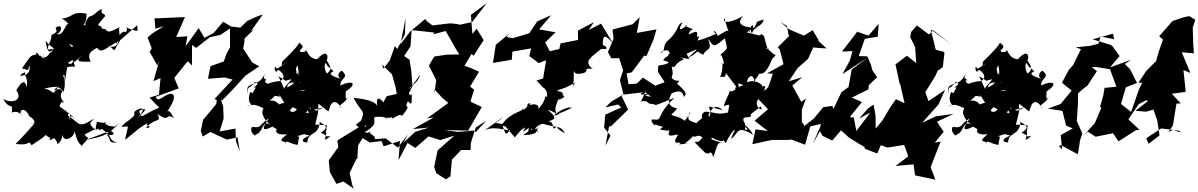

<svg xmlns="http://www.w3.org/2000/svg" viewBox="-30 -866 7503 1202"><path d="M636 -19 719 -96 680 -67C694 -72 680 -50 687 -74C612 -74 620 -125 632 -96C563 -98 581 -126 568 -53C501 -103 561 -109 554 -121C460 -60 471 -92 400 -140C382 -148 423 -181 403 -116C405 -109 386 -175 457 -107C366 -192 357 -183 331 -211C325 -171 331 -183 339 -191C353 -226 350 -235 374 -221C320 -280 380 -291 349 -304C355 -322 264 -278 340 -327C280 -259 333 -287 246 -314C293 -314 333 -345 367 -289C394 -379 347 -401 374 -396C377 -332 374 -346 390 -444C449 -464 444 -419 429 -489C416 -442 393 -480 365 -488C359 -485 443 -423 394 -474C424 -479 472 -532 385 -609C373 -596 454 -579 419 -573C418 -560 382 -547 412 -498C456 -471 410 -466 514 -539C432 -481 449 -478 538 -480C507 -537 558 -554 578 -567C601 -535 611 -546 711 -610C705 -546 611 -585 656 -577L686 -551L723 -615L829 -708C829 -672 852 -658 757 -695C783 -676 738 -659 754 -642C770 -676 733 -682 702 -621C764 -604 709 -678 695 -591C744 -638 696 -689 726 -700C610 -635 657 -693 608 -685C610 -726 545 -674 628 -764C629 -786 595 -772 609 -810C566 -793 569 -771 526 -761C489 -712 506 -685 528 -717C454 -700 516 -694 511 -781C411 -796 436 -759 358 -750C404 -720 396 -709 414 -727C374 -726 371 -633 323 -654C350 -653 372 -717 326 -698C300 -681 357 -677 291 -646C304 -618 227 -528 305 -564C288 -564 305 -513 309 -564C273 -520 264 -553 256 -611C298 -553 337 -572 277 -530C280 -521 230 -485 246 -525C245 -467 222 -540 222 -511C179 -575 200 -490 208 -526C161 -519 169 -527 108 -438C162 -423 140 -422 154 -457C170 -381 83 -394 94 -391C139 -436 93 -385 131 -418C113 -391 152 -384 135 -318C128 -381 97 -344 72 -301C119 -236 37 -214 -10 -248C32 -168 51 -235 44 -161C67 -172 100 -164 107 -135C80 -178 124 -204 154 -138C121 -152 197 -129 184 -89C132 -111 189 -73 200 -111C195 -102 113 -9 68 35C178 49 137 2 168 43C277 -29 287 -37 224 -56C290 23 293 -9 315 -8C299 -32 235 49 334 -16C265 -36 335 18 327 30C324 44 360 26 364 -38C350 33 434 4 438 -46C439 -48 447 32 487 47C462 63 501 26 517 8C525 -30 524 16 500 -24C597 -77 545 -40 587 -61C599 -30 595 -75 618 -51C682 -1 648 12 704 27C640 28 673 15 639 -22C678 -14 700 -31 660 -47C632 -22 621 -13 503 12L650 -43Z M996 -702 921 -655 894 -631 920 -564 907 -541 955 -456 967 -486 931 -358 975 -377 965 -273 906 -255 967 -192C851 -145 857 -112 841 -172C869 -187 913 -199 829 -126C908 -210 834 -191 810 -164C825 -128 749 -107 731 -71C786 -74 773 -95 753 10L842 -63L914 -110C842 -73 953 -76 883 -63C941 -137 984 -90 956 -153C1036 -92 1004 -166 1060 -125C1060 -118 1031 -194 1016 -163C1021 -178 1084 -259 1048 -278C1005 -286 957 -213 945 -260L1089 -313L1061 -378L1145 -483L1172 -456V-585L1198 -566L1284 -633L1351 -648L1410 -688V-570L1387 -527L1371 -481L1288 -452L1272 -373L1376 -381L1426 -368L1313 -246L1327 -240L1324 -215L1241 -115L1227 -44L1240 -11L1287 -40L1390 8L1457 -6L1471 82L1447 18L1444 -61L1345 -43L1370 -124L1367 -200L1353 -243L1361 -238L1419 -297L1506 -392L1593 -451L1550 -474L1492 -562L1499 -594L1501 -625L1559 -681L1542 -672L1615 -775L1587 -766L1519 -736L1474 -693L1417 -700L1367 -730L1307 -659L1250 -629L1214 -690L1132 -577L1143 -639L1073 -634L1128 -759L937 -751L943 -686Z M1752 -317C1752 -297 1746 -320 1713 -389C1791 -344 1727 -363 1809 -371C1848 -442 1804 -412 1833 -457C1847 -395 1840 -354 1768 -318C1773 -369 1822 -335 1882 -360C1857 -294 1876 -355 1896 -370C1871 -309 1899 -285 1843 -301C1896 -298 1909 -309 1964 -291C1991 -279 2002 -273 2042 -322L1997 -328L1913 -395L1848 -348L1832 -412L1754 -321ZM1950 -173C1882 -204 1885 -181 1922 -129C1926 -174 1937 -133 1829 -183C1812 -157 1783 -156 1763 -206C1776 -207 1768 -120 1756 -173C1727 -138 1766 -140 1820 -220C1737 -234 1700 -206 1706 -199C1741 -186 1706 -247 1656 -235C1734 -296 1659 -263 1698 -265L1722 -261L1719 -273L1786 -163L1789 -201L1882 -158L1945 -231L2026 -168L2034 -192C2052 -248 2086 -229 2109 -187C2076 -214 2135 -215 2148 -262C2135 -236 2131 -247 2135 -294C2211 -343 2178 -367 2100 -331C2102 -384 2159 -377 2112 -421C2106 -431 2062 -387 2112 -367C2079 -384 2006 -397 2058 -419C2022 -456 2054 -426 2015 -406C2002 -429 1998 -462 2009 -472C2027 -435 2063 -419 2010 -495C2020 -461 2042 -589 1955 -495C1898 -500 1889 -555 1877 -576C1909 -515 1874 -571 1885 -545C1807 -519 1886 -602 1824 -537C1882 -571 1868 -578 1841 -601C1851 -599 1814 -554 1736 -479C1741 -468 1735 -498 1734 -452C1755 -478 1772 -473 1703 -436C1678 -475 1692 -386 1710 -430C1760 -401 1749 -369 1723 -359C1632 -349 1659 -329 1628 -354C1651 -391 1603 -349 1631 -409C1604 -350 1564 -339 1568 -356C1525 -294 1521 -342 1522 -277C1513 -333 1522 -325 1567 -346C1614 -351 1533 -306 1572 -319C1536 -257 1558 -291 1536 -289C1505 -198 1581 -217 1513 -199C1588 -234 1605 -168 1655 -194C1666 -217 1614 -216 1612 -158C1623 -117 1643 -100 1667 -85C1606 -119 1622 -36 1569 -23C1577 -4 1526 -39 1548 -72C1610 -62 1586 -80 1653 -125C1646 -108 1575 -24 1671 -71C1671 -85 1723 -28 1722 -73C1679 -49 1698 -16 1766 -26C1684 42 1776 0 1755 43C1759 -2 1776 34 1834 41C1839 -16 1854 -9 1830 -13C1888 -33 1873 -24 1909 -17C1842 7 1865 28 1894 25C1899 -47 1965 -7 1973 -110C1964 -90 2057 -83 1979 -36C2030 -10 1999 -12 2039 -13C1962 45 2043 -35 1998 -55C2008 -36 2015 -43 2016 -82L1943 -86L1961 -159L1964 -239L1928 -285L1912 -173L2002 -195Z M2937 -49 2837 -40 2753 -52 2907 -48 2896 -40 2986 -196 2915 -230 2938 -305 2913 -324 2969 -417 2939 -431 2878 -455 2922 -528 2935 -517 2998 -615 2954 -686 2908 -630 2928 -645 2918 -773 3017 -846 2926 -728 2833 -708 2847 -714 2789 -720 2677 -707 2642 -734 2632 -747 2537 -668 2477 -588 2509 -752 2505 -652 2457 -559 2442 -578 2410 -487 2370 -436 2361 -462 2424 -401 2447 -318 2454 -278 2391 -264C2341 -180 2388 -229 2435 -219C2416 -228 2351 -253 2388 -202C2349 -258 2322 -271 2331 -202C2326 -222 2285 -245 2183 -253C2241 -149 2257 -179 2229 -108C2224 -90 2254 -92 2264 -72C2239 -80 2261 -72 2274 -156L2262 -136L2198 -85L2216 -69L2082 13L2088 55L2028 138L2035 211L2076 285L2120 270L2185 316L2175 292L2159 216L2202 128H2207L2212 44L2240 -2L2285 26L2358 17L2372 50L2474 16L2465 137L2524 24L2505 18L2570 60L2653 -12L2726 11L2815 -17L2710 75L2688 178L2701 218L2762 257L2790 238L2799 134L2857 73H2916L2918 28L2948 -67L3014 -111L2949 -39ZM2521 -265 2552 -325 2545 -422 2534 -492 2500 -515 2540 -576 2547 -677 2591 -673 2690 -662 2682 -651 2760 -672 2828 -553 2846 -525 2768 -524 2688 -512 2655 -455 2701 -364 2689 -276 2690 -307 2741 -251 2777 -222 2644 -125 2686 -131 2555 -58 2654 -67 2570 -41 2497 26 2523 -24 2461 58 2384 0 2317 5 2316 -9 2284 -35C2302 -75 2285 -19 2254 -39C2343 -92 2303 -106 2315 -133C2402 -145 2394 -105 2394 -133C2403 -116 2459 -150 2429 -142C2403 -92 2473 -168 2487 -140C2559 -233 2491 -168 2524 -233C2548 -204 2549 -212 2547 -278C2565 -271 2506 -261 2543 -307C2510 -314 2584 -334 2601 -399L2512 -277Z M3369 -319C3404 -301 3400 -241 3380 -265C3393 -249 3352 -190 3317 -161C3364 -193 3336 -225 3286 -208C3297 -226 3274 -222 3271 -206C3278 -205 3246 -164 3237 -186C3281 -182 3164 -162 3123 -99C3125 -102 3088 -76 3136 -76C3057 -124 3038 -57 3123 -136L3005 -51C3063 -79 3140 -48 3164 -51C3133 -19 3138 -17 3115 -83C3122 -94 3159 -46 3193 -6C3240 -62 3219 -44 3298 -94C3242 -79 3268 -69 3241 -39C3331 -91 3302 -126 3286 -87C3264 -2 3284 -4 3296 -63C3307 -34 3340 -90 3245 -20C3344 -25 3324 -40 3340 -74C3326 1 3352 -57 3330 -61C3303 -40 3335 -107 3414 -91C3410 -120 3371 -85 3359 -94C3464 -60 3472 -88 3508 -31C3430 -72 3472 -76 3454 -72C3416 -37 3452 -98 3404 -107C3444 -119 3461 -127 3400 -178C3413 -177 3494 -140 3437 -144C3522 -212 3555 -187 3553 -193C3468 -148 3488 -170 3459 -146C3419 -201 3495 -252 3445 -251C3467 -220 3546 -283 3470 -265C3498 -251 3510 -296 3458 -295C3471 -313 3486 -298 3570 -349C3547 -309 3563 -320 3562 -411C3567 -449 3554 -403 3587 -404C3648 -405 3650 -423 3633 -465C3567 -410 3652 -445 3681 -434C3618 -483 3672 -507 3734 -560C3820 -550 3712 -606 3744 -578C3742 -646 3752 -658 3808 -594L3733 -718L3655 -678L3688 -727L3588 -674L3589 -616L3479 -594L3454 -476L3469 -503L3487 -563L3412 -545L3383 -600L3448 -664L3345 -682L3421 -771L3333 -732L3284 -658L3181 -627L3141 -634L3160 -657L3074 -586L3056 -472L3174 -492L3178 -543L3295 -563L3284 -515L3343 -471L3389 -489L3368 -362L3414 -388L3329 -362Z M4218 -351C4229 -380 4218 -341 4176 -376C4173 -401 4190 -384 4175 -449C4209 -439 4179 -462 4252 -496C4225 -512 4188 -512 4285 -496C4247 -568 4260 -580 4256 -524C4344 -563 4361 -577 4271 -500C4368 -548 4307 -555 4373 -523C4391 -570 4434 -539 4402 -626C4440 -567 4439 -570 4508 -626C4526 -544 4534 -575 4461 -505C4489 -531 4485 -534 4507 -454C4503 -499 4510 -458 4485 -466C4503 -485 4487 -384 4475 -383C4495 -392 4512 -369 4514 -409C4588 -316 4587 -291 4594 -370C4553 -277 4573 -263 4603 -257C4609 -344 4560 -356 4625 -333C4570 -316 4566 -283 4527 -298C4554 -299 4520 -268 4501 -201C4551 -222 4532 -207 4528 -162C4478 -150 4459 -155 4420 -164C4399 -111 4430 -131 4392 -153C4412 -157 4365 -186 4399 -129C4418 -183 4447 -222 4494 -176C4393 -198 4399 -225 4427 -143C4427 -173 4354 -181 4365 -129C4374 -125 4291 -85 4357 -87C4266 -113 4274 -115 4287 -164C4304 -160 4232 -91 4264 -105C4210 -147 4189 -132 4173 -150C4201 -172 4199 -177 4209 -188C4146 -198 4151 -238 4174 -281C4232 -310 4249 -283 4251 -258C4267 -277 4264 -281 4251 -302C4236 -314 4187 -379 4167 -341L4192 -334ZM4035 -281C3972 -264 3965 -281 4014 -294C4006 -291 3986 -224 3978 -230C4038 -243 4011 -211 4065 -214C4072 -202 4077 -208 4193 -254C4071 -142 4125 -109 4060 -118C4024 -123 4089 -46 4070 -103C4063 -101 4050 -88 4121 -72C4085 -40 4094 -71 4138 -41C4083 -71 4177 -25 4174 -67C4115 19 4218 -36 4214 -20C4156 62 4262 6 4221 38C4265 36 4313 24 4257 33C4347 -35 4319 -57 4308 -13C4326 -1 4339 -32 4368 -4C4335 28 4359 18 4319 23C4307 12 4342 50 4374 80C4420 125 4412 51 4436 118C4463 35 4463 24 4489 30C4480 22 4394 4 4432 -3C4463 19 4509 25 4497 8C4527 50 4497 29 4566 -54C4574 -44 4567 -53 4546 3C4596 -25 4575 -90 4685 -22C4657 -76 4600 -108 4652 -55C4614 -49 4653 -66 4625 -108C4613 -152 4679 -112 4671 -152C4737 -200 4734 -215 4737 -179C4683 -201 4706 -287 4788 -249C4796 -262 4805 -331 4745 -265C4766 -347 4770 -323 4725 -324C4773 -314 4709 -378 4647 -351C4645 -374 4677 -414 4692 -368C4682 -345 4711 -372 4695 -365C4750 -427 4708 -415 4685 -409C4735 -406 4756 -378 4805 -499C4759 -462 4852 -531 4817 -524C4781 -551 4770 -583 4746 -541C4780 -590 4792 -552 4774 -563C4749 -645 4761 -639 4735 -653C4725 -638 4735 -643 4644 -663C4734 -720 4643 -729 4678 -654C4686 -704 4737 -692 4752 -744C4675 -722 4732 -733 4679 -680C4689 -711 4681 -699 4673 -688C4656 -635 4636 -680 4710 -690C4583 -697 4591 -730 4623 -770C4598 -745 4485 -702 4503 -754C4527 -702 4516 -639 4582 -679C4509 -686 4504 -657 4557 -630C4519 -686 4543 -687 4463 -641C4446 -687 4425 -673 4453 -654C4391 -627 4366 -619 4336 -612C4365 -677 4326 -604 4335 -651C4340 -701 4248 -610 4295 -678C4335 -712 4232 -651 4308 -681C4286 -694 4242 -706 4273 -709C4222 -670 4214 -676 4243 -725C4204 -716 4227 -674 4142 -604C4119 -574 4134 -532 4105 -536C4056 -494 4175 -613 4163 -504C4199 -520 4126 -558 4166 -490C4206 -556 4114 -499 4124 -488C4158 -478 4184 -471 4091 -455C4087 -403 4084 -428 4131 -352L4073 -329L3995 -380L3957 -343L3905 -339L3893 -406L3925 -413L4003 -518L4017 -515L4061 -618L4080 -682L3957 -660L3975 -759L3930 -714L3907 -708L3805 -681L3811 -623L3776 -540L3797 -501L3846 -502L3871 -426L3851 -364L3873 -275L3797 -230L3760 -194L3840 -212L3859 -193L3759 -148L3752 -67L3792 -17L3760 45L3783 -74L3796 -76L3902 -180L3858 -272L4004 -289L4005 -292L4046 -260L4010 -266Z M5200 -142 5181 -203 5124 -195 5066 -125 5006 -77 4993 -102 4990 -85V-181L5016 -249L4986 -229L4930 -331L4993 -383L4908 -357L4963 -439L5029 -498L5061 -569L5105 -565L5145 -563L5084 -618L5098 -609L5058 -677L5003 -643L4936 -671L4909 -683L4855 -729L4897 -703L4906 -649L4935 -621V-665L4839 -570L4852 -555L4875 -464L4772 -407L4808 -404L4779 -319L4778 -318L4708 -255L4778 -182L4694 -110L4777 -46L4700 -56L4680 37L4769 17L4807 10H4899L4926 8L5010 40L5043 -75L5108 -90L5106 -74L5059 33L5103 -44L5119 -16L5180 14L5235 -50L5287 -3L5354 38L5384 55L5356 7L5387 66L5462 95L5484 43L5526 58L5676 34L5618 5L5656 113L5576 173L5689 163L5699 232L5826 259L5796 181L5816 129L5859 20L5822 27L5878 -41L5836 -104L5940 -153L5829 -138L5743 -97L5846 -213L5886 -303L5783 -233L5762 -291L5759 -283L5826 -391L5840 -423L5872 -445L5883 -536L5877 -542L5828 -555L5797 -682L5921 -593L5813 -676L5786 -650L5710 -707L5675 -667L5668 -634L5699 -572L5706 -471L5648 -517L5576 -463L5603 -338L5605 -341L5633 -220L5579 -245L5545 -197L5493 -110L5452 -61L5451 -143L5439 -211L5405 -188L5348 -123L5419 -162L5331 -46L5315 -130L5290 -133L5366 -227L5303 -255L5406 -306L5410 -334L5464 -385L5463 -380L5432 -425L5422 -462L5400 -513L5346 -515L5384 -623L5465 -636L5471 -717L5407 -643L5326 -671L5337 -668L5241 -543L5307 -546L5290 -486L5244 -402L5405 -508L5302 -431L5282 -321L5238 -289L5190 -189L5176 -160L5150 -119L5173 -97L5247 -134Z M6139 -317C6139 -297 6133 -320 6100 -389C6178 -344 6114 -363 6196 -371C6235 -442 6191 -412 6220 -457C6234 -395 6227 -354 6155 -318C6160 -369 6209 -335 6269 -360C6244 -294 6263 -355 6283 -370C6258 -309 6286 -285 6230 -301C6283 -298 6296 -309 6351 -291C6378 -279 6389 -273 6429 -322L6384 -328L6300 -395L6235 -348L6219 -412L6141 -321ZM6337 -173C6269 -204 6272 -181 6309 -129C6313 -174 6324 -133 6216 -183C6199 -157 6170 -156 6150 -206C6163 -207 6155 -120 6143 -173C6114 -138 6153 -140 6207 -220C6124 -234 6087 -206 6093 -199C6128 -186 6093 -247 6043 -235C6121 -296 6046 -263 6085 -265L6109 -261L6106 -273L6173 -163L6176 -201L6269 -158L6332 -231L6413 -168L6421 -192C6439 -248 6473 -229 6496 -187C6463 -214 6522 -215 6535 -262C6522 -236 6518 -247 6522 -294C6598 -343 6565 -367 6487 -331C6489 -384 6546 -377 6499 -421C6493 -431 6449 -387 6499 -367C6466 -384 6393 -397 6445 -419C6409 -456 6441 -426 6402 -406C6389 -429 6385 -462 6396 -472C6414 -435 6450 -419 6397 -495C6407 -461 6429 -589 6342 -495C6285 -500 6276 -555 6264 -576C6296 -515 6261 -571 6272 -545C6194 -519 6273 -602 6211 -537C6269 -571 6255 -578 6228 -601C6238 -599 6201 -554 6123 -479C6128 -468 6122 -498 6121 -452C6142 -478 6159 -473 6090 -436C6065 -475 6079 -386 6097 -430C6147 -401 6136 -369 6110 -359C6019 -349 6046 -329 6015 -354C6038 -391 5990 -349 6018 -409C5991 -350 5951 -339 5955 -356C5912 -294 5908 -342 5909 -277C5900 -333 5909 -325 5954 -346C6001 -351 5920 -306 5959 -319C5923 -257 5945 -291 5923 -289C5892 -198 5968 -217 5900 -199C5975 -234 5992 -168 6042 -194C6053 -217 6001 -216 5999 -158C6010 -117 6030 -100 6054 -85C5993 -119 6009 -36 5956 -23C5964 -4 5913 -39 5935 -72C5997 -62 5973 -80 6040 -125C6033 -108 5962 -24 6058 -71C6058 -85 6110 -28 6109 -73C6066 -49 6085 -16 6153 -26C6071 42 6163 0 6142 43C6146 -2 6163 34 6221 41C6226 -16 6241 -9 6217 -13C6275 -33 6260 -24 6296 -17C6229 7 6252 28 6281 25C6286 -47 6352 -7 6360 -110C6351 -90 6444 -83 6366 -36C6417 -10 6386 -12 6426 -13C6349 45 6430 -35 6385 -55C6395 -36 6402 -43 6403 -82L6330 -86L6348 -159L6351 -239L6315 -285L6299 -173L6389 -195Z M7146 0 7177 -21 7240 -62 7319 -52 7353 -39 7361 -46 7313 -53 7285 -39 7313 -81 7335 -217 7362 -219 7306 -279 7393 -291 7379 -427 7422 -410 7368 -539 7444 -532 7440 -593 7437 -693 7453 -742 7416 -765 7384 -759 7310 -734 7227 -639 7251 -618 7225 -545 7208 -484 7146 -422 7097 -348 7121 -349 7100 -305 7051 -165 6988 -215 7018 -319 7088 -347 7045 -432 7012 -466 7052 -492 6919 -444 6979 -515 6935 -576 6896 -606 6923 -585 6810 -620 6938 -655 6945 -620 6860 -638 6846 -592 6794 -579 6705 -570 6737 -558 6688 -458 6662 -430 6618 -348 6679 -299 6610 -215 6530 -186 6621 -172 6644 -80 6686 -62 6610 -20 6620 70 6599 48 6613 43 6718 100 6731 17 6729 20 6746 -30 6711 -109 6718 -206 6719 -281 6751 -310 6777 -329 6837 -421 6805 -445 6828 -447 6919 -433 6959 -323 6885 -316 6877 -269 6857 -197 6865 -192 6824 -95 6751 -15 6780 -42 6829 -10 6938 -32 6972 19 7082 -51 7104 -53 7034 -119 7099 -214 7164 -248 7160 -334 7194 -398 7264 -417 7146 -392 7132 -296 7145 -240 7156 -233 7078 -172 7146 -167 7191 -180 7215 -112 7229 -18 7161 34Z"/></svg>

Font: Hussar Lance
Style: Italic
Weight: 700
Foundry: Cannot Into Space Fonts, PlusOne Fonts
Version: Version 2.27